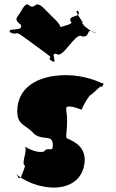

<svg xmlns="http://www.w3.org/2000/svg" viewBox="-20 -872 532 879"><path d="M62 -799C54 -788 48 -779 75 -759C91 -725 12 -747 26 -726C53 -706 -1 -744 26 -724C66 -706 42 -736 84 -706C111 -686 169 -644 196 -624C232 -598 188 -617 217 -591C242 -569 193 -611 220 -591C247 -579 205 -637 241 -624C268 -604 327 -726 354 -706C396 -697 372 -748 410 -724C439 -707 384 -746 411 -726C424 -708 346 -765 362 -759C389 -739 329 -787 356 -767C372 -761 310 -829 338 -822C365 -802 309 -843 336 -823C361 -791 290 -805 303 -775C330 -755 214 -750 241 -730C259 -704 188 -722 217 -696C242 -674 193 -716 220 -696C247 -684 233 -704 251 -730C278 -750 216 -796 208 -807C186 -828 168 -853 148 -852C129 -838 125 -838 107 -852C90 -853 81 -824 62 -799ZM283 -528C148 -528 59 -468 59 -363C59 -296 98 -304 137 -258C181 -226 222 -260 222 -206C222 -171 200 -204 181 -178C138 -168 89 -206 94 -200C108 -184 75 -122 94 -114C94 -103 82 -78 78 -67C78 -59 72 -56 66 -56C64 -62 51 -80 52 -77C52 -77 98 -32 180 -18C250 -3 353 -19 367 -125C375 -199 322 -223 286 -239C279 -249 287 -262 287 -320C287 -364 277 -379 289 -384C319 -388 355 -365 355 -372C355 -378 388 -439 398 -439C410 -448 431 -470 440 -476C449 -473 447 -474 454 -488C457 -495 464 -484 443 -493C433 -497 368 -528 283 -528Z"/></svg>

Font: Hussar Przerywany
Style: Regular
Weight: 400
Foundry: Cannot Into Space Fonts
Version: Version 0.982